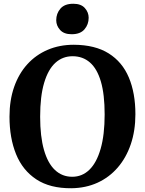

<svg xmlns="http://www.w3.org/2000/svg" viewBox="-20 -990 770 1021"><path d="M360 11Q246.5 12 173.5 -36Q100.5 -84 65.5 -170Q30.5 -256 30.5 -369.5Q30.5 -457 55.2 -527.8Q80 -598.5 125.5 -648.5Q171 -698.5 233.8 -725.2Q296.5 -752 372.5 -752Q485.5 -751.5 558 -706Q630.5 -660.5 665.2 -577.8Q700 -495 700 -382.5Q700 -295 675.5 -223Q651 -151 605.8 -98.8Q560.5 -46.5 498.2 -18.2Q436 10 360 11ZM364 -50Q417 -50 455.5 -87.5Q494 -125 515.2 -199Q536.5 -273 536.5 -381.5Q536.5 -488 516.5 -556.2Q496.5 -624.5 458.2 -657.8Q420 -691 366 -691Q313 -691 274.5 -656Q236 -621 214.8 -549.8Q193.5 -478.5 193.5 -369.5Q193.5 -264 213.8 -193Q234 -122 272.2 -86Q310.5 -50 364 -50ZM360.5 -808Q320 -808 299.5 -830.8Q279 -853.5 279 -882.5Q279 -918 301.2 -944Q323.5 -970 369 -970H370Q411 -970 431.2 -947.2Q451.5 -924.5 451.5 -895.5Q451.5 -860 429.2 -834Q407 -808 361.5 -808Z"/></svg>

Font: Merriweather Light 18pt
Style: Bold
Weight: 700
Version: Version 2.100